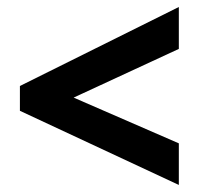

<svg xmlns="http://www.w3.org/2000/svg" viewBox="-20 -631 562 541"><path d="M483.9 -109.9 36.1 -318.8V-388.7L483.9 -611.3V-493.2L187.5 -356L483.9 -227.1Z"/></svg>

Font: Open Sans SemiCondensed
Style: Bold
Weight: 700
Width: 4
Designer: Monotype Design Team
Foundry: Monotype Imaging Inc.
Version: Version 3.003